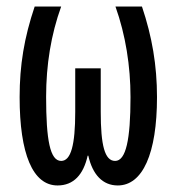

<svg xmlns="http://www.w3.org/2000/svg" viewBox="-20 -557 540 587"><path d="M156 10C205 10 235 -23 248 -81H250C263 -23 294 10 340 10C416 10 460 -87 460 -260C460 -357 445 -445 414 -537H333C364 -450 379 -355 379 -260C379 -130 365 -65 332 -65C300 -65 288 -113 288 -215V-348H210V-215C210 -114 197 -65 167 -65C133 -65 121 -129 121 -261C121 -359 136 -451 167 -537H86C54 -442 40 -358 40 -260C40 -87 80 10 156 10Z"/></svg>

Font: Noto Sans Mono ExtraCondensed
Style: Regular
Weight: 400
Width: 2
Designer: Monotype Design Team
Foundry: Monotype Imaging Inc.
Version: Version 2.014